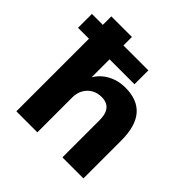

<svg xmlns="http://www.w3.org/2000/svg" viewBox="-197 -857 1008 1008"><g transform="rotate(45 307.5 -352.5)"><path d="M68 0V-539H-13V-642H68V-705H221V-642H406V-539H221V-391H213Q237 -440 282.5 -466.5Q328 -493 386 -493Q475 -493 520.5 -440.5Q566 -388 566 -280V0H410V-273Q410 -307 401.5 -328Q393 -349 375.5 -359.5Q358 -370 332 -370Q300 -370 276 -356Q252 -342 238 -317Q224 -292 224 -259V0Z"/></g></svg>

Font: Nunito Sans 10pt ExtraBold
Style: Regular
Weight: 800
Designer: Vernon Adams
Foundry: Vernon Adams
Version: Version 3.101;gftools[0.9.27]